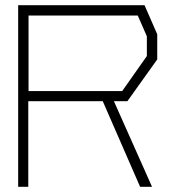

<svg xmlns="http://www.w3.org/2000/svg" viewBox="-20 -720 666 740"><path d="M471 -330H419L566 0H520L376 -330H89V0H50V-700H537L586 -588V-491ZM546 -580 511 -660H90V-369H451L546 -504Z"/></svg>

Font: Turret Road Light
Style: Regular
Weight: 300
Designer: Noponies
Foundry: Noponies
Version: Version 1.001; ttfautohint (v1.8)